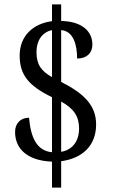

<svg xmlns="http://www.w3.org/2000/svg" viewBox="-20 -780 517 879"><path d="M218 -40V79H260V-42C358 -55 420 -114 420 -210C420 -297 366 -351 260 -405V-642C317 -638 333 -573 333 -512C377 -512 403 -537 403 -576C403 -634 359 -682 260 -684V-760H218V-683C132 -672 70 -616 70 -526C70 -439 109 -388 218 -335V-83C148 -90 121 -150 113 -241C73 -241 49 -214 49 -176C49 -95 110 -44 218 -40ZM218 -642V-427C170 -454 147 -483 147 -542C147 -594 173 -633 218 -642ZM260 -85V-315C318 -283 342 -247 342 -192C342 -135 313 -94 260 -85Z"/></svg>

Font: Noto Serif Khmer Condensed
Style: Regular
Weight: 400
Width: 3
Designer: Danh Hong and the Monotype Design Team
Foundry: Monotype Imaging Inc.
Version: Version 2.004